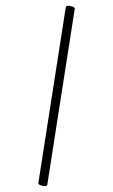

<svg xmlns="http://www.w3.org/2000/svg" viewBox="-109 -924 667 1134"><g transform="rotate(-10 225.0 -357.5)"><path d="M370 -865Q373 -872 386.5 -869.5Q400 -867 411.5 -859.5Q423 -852 420 -845L80 150Q77 157 63.5 154.5Q50 152 38.5 144.5Q27 137 30 130Z"/></g></svg>

Font: Anvers
Style: Regular
Weight: 400
Designer: Ishtar van Looy
Version: Version 1.000